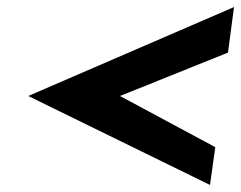

<svg xmlns="http://www.w3.org/2000/svg" viewBox="-20 -554 683 544"><path d="M575 -30 590 -137 320 -282 626 -405 643 -534 60 -282Z"/></svg>

Font: Charger
Style: HemiRT
Weight: 900
Designer: Jasper
Foundry: Cannot Into Space Fonts
Version: Version 0.99